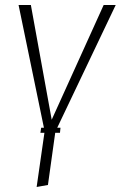

<svg xmlns="http://www.w3.org/2000/svg" viewBox="-20 -542 481 765"><path d="M441 -522 208 -33H221L219 -13H200L171 195L126 203L157 -13H141L144 -33H155L54 -522H103L186 -65L393 -522Z"/></svg>

Font: Fira Sans Condensed ExtraLight
Style: Italic
Weight: 275
Width: 3
Italic angle: -8°
Designer: Carrois Corporate & Edenspiekermann AG
Foundry: Carrois Corporate GbR & Edenspiekermann AG
Version: Version 4.203